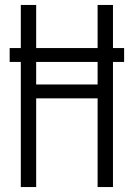

<svg xmlns="http://www.w3.org/2000/svg" viewBox="-20 -755 540 775"><path d="M64 0V-505H19V-561H64V-735H126V-561H374V-735H436V-561H481V-505H436V0H374V-358H126V0ZM126 -414H374V-505H126Z"/></svg>

Font: Iosevka SS01 Light
Style: Regular
Weight: 300
Monospace: yes
Designer: Belleve Invis
Foundry: Belleve Invis
Version: 2.3.3; ttfautohint (v1.8.3)